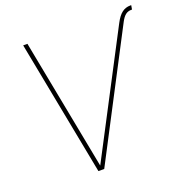

<svg xmlns="http://www.w3.org/2000/svg" viewBox="-130 -852 940 971"><g transform="rotate(-20 339.5 -366.0)"><path d="M591.8 -668.5Q609.4 -702.1 628.9 -717Q648.4 -731.9 674.3 -731.9H679.2L675.3 -709.5H671.4Q653.3 -709.5 640.4 -699.5Q627.4 -689.5 615.2 -666.5L267.6 0H236.3L96.2 -727.5H119.1L254.9 -21H253.4Z"/></g></svg>

Font: Inter 24pt Thin
Style: Italic
Weight: 250
Italic angle: -9.3988°
Version: Version 4.001;git-66647c0bb